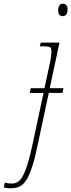

<svg xmlns="http://www.w3.org/2000/svg" viewBox="-153 -763 380 1023"><path d="M182 -677Q157 -677 157 -707Q157 -743 183 -743Q193 -743 200 -736Q207 -729 207 -713Q207 -694 199.5 -685.5Q192 -677 182 -677ZM-96 240Q-111 240 -121.5 238Q-132 236 -133 236L-127 210Q-110 215 -89 215Q-65 215 -47.5 197.5Q-30 180 -14 135Q2 90 20 8L79 -268H6L11 -293H84L113 -428Q117 -444 119 -462.5Q121 -481 121 -488Q121 -507 114 -511.5Q107 -516 78 -516H59L64 -536H164L112 -293H185L180 -268H107L48 8Q32 85 16.5 131Q1 177 -15.5 200.5Q-32 224 -51.5 232Q-71 240 -96 240Z"/></svg>

Font: Noto Serif ExtraCondensed Thin
Style: Italic
Weight: 100
Width: 2
Italic angle: -12°
Designer: Monotype Design Team
Foundry: Monotype Imaging Inc.
Version: Version 2.013